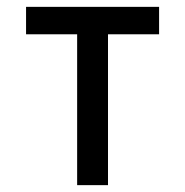

<svg xmlns="http://www.w3.org/2000/svg" viewBox="-20 -540 540 560"><path d="M205 0V-440H56V-520H444V-440H295V0Z"/></svg>

Font: Iosevka SS18 Medium
Style: Regular
Weight: 500
Monospace: yes
Designer: Belleve Invis
Foundry: Belleve Invis
Version: Version 25.1.1; ttfautohint (v1.8.4)